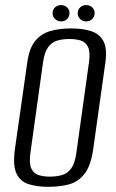

<svg xmlns="http://www.w3.org/2000/svg" viewBox="-20 -709 449 741"><path d="M166.7 12Q123.1 12 90.5 1.8Q57.9 -8.3 43.4 -39.8Q28.9 -71.2 37.8 -135.3L85.2 -467.8Q92.9 -523.5 116.3 -551.6Q139.8 -579.7 175.3 -589.5Q210.8 -599.3 254.1 -599.3Q298.5 -599.3 330.8 -589.1Q363.2 -579 378.8 -550.9Q394.4 -522.8 386.7 -467.8L340 -135.5Q331.1 -70.5 306.9 -39Q282.8 -7.6 247.3 2.2Q211.7 12 166.7 12ZM172.6 -27.3Q198.2 -27.3 219.3 -33.4Q240.4 -39.4 254.8 -58.9Q269.2 -78.3 274.5 -117.8L323.4 -468Q328.9 -507.8 320 -527.1Q311 -546.4 291.9 -552.5Q272.9 -558.5 248 -558.5Q222.3 -558.5 201.2 -552.5Q180.1 -546.4 165.9 -527.1Q151.6 -507.8 146 -468L97.2 -117.8Q91.9 -78.3 100.8 -58.9Q109.6 -39.4 128.6 -33.4Q147.7 -27.3 172.6 -27.3ZM215.7 -626.3Q201.9 -626.3 192.4 -635.7Q182.9 -645 182.9 -658.4Q182.9 -671.7 192.4 -680.6Q201.9 -689.4 215.7 -689.4Q229.4 -689.4 238.8 -680.6Q248.2 -671.7 248.2 -658.4Q248.2 -645 238.8 -635.7Q229.4 -626.3 215.7 -626.3ZM312.6 -626.3Q298.9 -626.3 289.4 -635.7Q279.8 -645 279.8 -658.4Q279.8 -671.7 289.4 -680.6Q298.9 -689.4 312.6 -689.4Q326.4 -689.4 335.8 -680.6Q345.2 -671.7 345.2 -658.4Q345.2 -645 335.8 -635.7Q326.4 -626.3 312.6 -626.3Z"/></svg>

Font: Alumni Sans SC Thin
Style: Italic
Weight: 100
Italic angle: -8°
Designer: Robert E. Leuschke
Foundry: Robert E. Leuschke
Version: Version 1.016